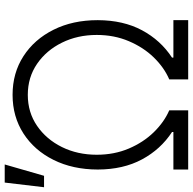

<svg xmlns="http://www.w3.org/2000/svg" viewBox="-43 -788 810 806"><g transform="rotate(-90 362.0 -385.0)"><path d="M53.3 0V-62.1H210.9V-67.8Q138.1 -115.4 95.9 -193.9Q53.6 -272.4 53.3 -379.6Q53.6 -484.7 93.8 -565.3Q133.9 -646 204.7 -691.6Q275.6 -737.2 366.8 -737.2Q458.5 -737.2 529.1 -691.6Q599.8 -646 640.1 -565.3Q680.4 -484.7 680.4 -379.6Q680 -272.4 638 -193.9Q595.9 -115.4 523.1 -67.8V-62.1H680.4V0H431.8V-79.5Q481.5 -100.9 524 -144.5Q566.4 -188.2 592.3 -249.5Q618.3 -310.7 618.3 -383.9Q618.3 -464.5 585.9 -530Q553.6 -595.5 497 -634.4Q440.3 -673.3 366.8 -673.3Q293.3 -673.3 236.7 -634.4Q180 -595.5 147.7 -530Q115.4 -464.5 115.4 -383.9Q115.4 -310.7 141.3 -249.5Q167.3 -188.2 209.9 -144.5Q252.5 -100.9 301.8 -79.5V0ZM-21 -605.1 -1.4 -770.2H74.6L27 -605.1Z"/></g></svg>

Font: Inter UI Light
Style: Regular
Weight: 300
Designer: Rasmus Andersson
Foundry: rsms
Version: 3.2;8d6f07862